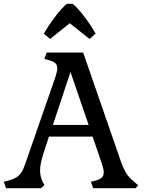

<svg xmlns="http://www.w3.org/2000/svg" viewBox="-36 -996 762 1016"><path d="M-4 0 -16 -34 7 -40Q34 -47 50 -57Q66 -67 77.5 -84.5Q89 -102 99 -133L256 -585Q261 -601 264 -612.5Q267 -624 267 -634Q267 -653 256 -662.5Q245 -672 222 -678L199 -684L211 -718H404L605 -138Q617 -105 629.5 -84Q642 -63 658 -48Q674 -33 695 -16L682 0H457L445 -34L468 -40Q491 -46 502 -55.5Q513 -65 513 -84Q513 -94 510 -105.5Q507 -117 502 -133L454 -273H223L199 -200Q188 -166 182 -141Q176 -116 176 -95Q176 -61 190 -34L199 -16L180 0ZM244 -335H433L337 -615ZM229 -790 196 -818Q218 -856 242 -889Q266 -922 286.5 -945.5Q307 -969 320 -976H347Q358 -970 378.5 -947Q399 -924 423.5 -890.5Q448 -857 470 -818L438 -790L333 -873Z"/></svg>

Font: Gabriela
Style: Regular
Weight: 400
Designer: Eduardo Rodriguez Tunni
Foundry: Eduardo Rodriguez Tunni
Version: Version 2.001;gftools[0.9.26]